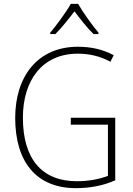

<svg xmlns="http://www.w3.org/2000/svg" viewBox="-20 -968 690 998"><path d="M386 -948H348C325 -906 273 -836 241 -798V-791H268C300 -823 339 -872 367 -909C396 -871 432 -824 466 -791H492V-798C463 -832 410 -905 386 -948ZM348 -356V-320H541V-54C497 -37 442 -26 379 -26C198 -26 99 -142 99 -356C99 -552 201 -689 384 -689C440 -689 497 -678 554 -647L571 -681C513 -712 452 -725 385 -725C176 -725 59 -571 59 -355C59 -131 165 10 375 10C446 10 518 -3 579 -31V-356Z"/></svg>

Font: Noto Sans SemiCondensed ExtraLight
Style: Regular
Weight: 200
Width: 4
Designer: Monotype Design Team
Foundry: Monotype Imaging Inc.
Version: Version 2.013